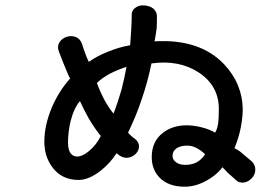

<svg xmlns="http://www.w3.org/2000/svg" viewBox="-20 -747 1040 721"><path d="M474.6 -685.5Q474.6 -666 472.7 -634.8Q470.7 -613.3 468.8 -577.1Q427.7 -570.3 382.8 -551.8Q341.8 -535.2 313.5 -514.6Q303.7 -534.2 297.9 -552.7Q292 -568.4 288.1 -582Q281.2 -601.6 263.7 -608.4Q247.1 -614.3 229.5 -608.4Q211.9 -602.5 203.1 -587.9Q193.4 -571.3 202.1 -550.8L217.8 -510.7Q227.5 -487.3 231.4 -477.5Q237.3 -462.9 243.2 -452.1Q201.2 -405.3 174.8 -343.8Q146.5 -276.4 146.5 -214.8Q146.5 -160.2 175.8 -120.1Q210.9 -71.3 275.4 -71.3Q313.5 -71.3 357.4 -105.5Q393.6 -133.8 418 -171.9Q435.5 -154.3 456.1 -154.3Q474.6 -155.3 488.3 -168Q502 -180.7 502 -197.3Q502 -214.8 485.4 -226.6Q480.5 -229.5 476.6 -233.4Q474.6 -235.4 468.8 -240.2L460.9 -249Q492.2 -313.5 511.7 -373Q534.2 -437.5 548.8 -508.8Q652.3 -523.4 726.6 -474.6Q801.8 -424.8 801.8 -337.9Q801.8 -301.8 798.8 -282.2Q795.9 -262.7 788.1 -249Q765.6 -261.7 738.3 -268.6Q708 -276.4 680.7 -276.4Q628.9 -276.4 592.8 -249Q549.8 -216.8 549.8 -157.2Q549.8 -111.3 578.1 -81.1Q611.3 -45.9 673.8 -45.9Q713.9 -45.9 752.9 -67.4Q792 -87.9 815.4 -119.1Q822.3 -111.3 835 -98.6Q842.8 -91.8 862.3 -74.2L865.2 -71.3Q877 -59.6 895.5 -61.5Q911.1 -63.5 924.8 -77.1Q937.5 -89.8 938.5 -106.4Q940.4 -126 925.8 -140.6L906.2 -157.2Q888.7 -171.9 881.8 -177.7Q868.2 -187.5 860.4 -190.4Q872.1 -217.8 880.9 -252.9Q890.6 -293.9 891.6 -335Q890.6 -432.6 821.3 -505.9Q730.5 -601.6 560.5 -591.8Q566.4 -625 568.4 -641.6Q569.3 -657.2 569.3 -682.6Q570.3 -702.1 555.7 -714.8Q542 -725.6 521.5 -726.6Q502 -728.5 488.3 -717.8Q472.7 -707 474.6 -685.5ZM455.1 -496.1Q447.3 -453.1 436.5 -411.1Q422.9 -363.3 406.2 -320.3Q389.6 -340.8 373 -370.1Q355.5 -403.3 343.8 -435.5Q363.3 -454.1 391.6 -469.7Q421.9 -485.4 455.1 -496.1ZM280.3 -367.2Q293.9 -336.9 313.5 -301.8Q335 -265.6 358.4 -236.3Q342.8 -204.1 315.4 -180.7Q290 -159.2 269.5 -159.2Q255.9 -159.2 246.1 -169.9Q235.4 -183.6 235.4 -210.9Q235.4 -251 245.1 -292Q257.8 -341.8 280.3 -367.2ZM750 -168Q738.3 -148.4 718.8 -137.7Q700.2 -127.9 675.8 -127.9Q651.4 -127.9 638.7 -139.6Q627.9 -148.4 627.9 -162.1Q627.9 -179.7 643.6 -190.4Q658.2 -200.2 683.6 -200.2Q700.2 -200.2 717.8 -191.4Q733.4 -183.6 750 -168Z"/></svg>

Font: GungsuhChe
Style: Regular
Weight: 400
Monospace: yes
Version: Version 2.21